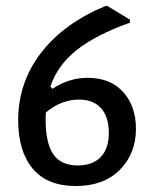

<svg xmlns="http://www.w3.org/2000/svg" viewBox="-20 -615 515 644"><path d="M340 -595 416 -549V-539Q301 -498 237 -447Q173 -396 149 -325L156 -317Q211 -354 274 -354Q350 -354 393 -306.5Q436 -259 436 -183Q436 -100 382 -45.5Q328 9 234 9Q139 9 90 -49Q41 -107 41 -212Q41 -338 117.5 -437.5Q194 -537 334 -595ZM133 -214Q133 -136 158.5 -98Q184 -60 241 -60Q290 -60 317.5 -88Q345 -116 345 -169Q345 -223 319 -252Q293 -281 245 -281Q186 -281 134 -238Q133 -230 133 -214Z"/></svg>

Font: Alegreya Sans Medium
Style: Regular
Weight: 500
Designer: Juan Pablo del Peral
Foundry: Huerta Tipografica
Version: Version 2.007